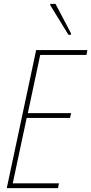

<svg xmlns="http://www.w3.org/2000/svg" viewBox="-20 -973 472 993"><path d="M334 -793H347V-801L267 -953H240V-946ZM15 0H280L285 -25H46L118 -363H342L348 -388H124L188 -689H427L432 -714H167Z"/></svg>

Font: Noto Sans Condensed Thin
Style: Italic
Weight: 100
Width: 3
Italic angle: -12°
Designer: Monotype Design Team
Foundry: Monotype Imaging Inc.
Version: Version 2.013